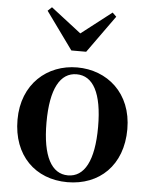

<svg xmlns="http://www.w3.org/2000/svg" viewBox="-58 -884 738 947"><g transform="rotate(5 311.5 -410.5)"><path d="M311 16.2C468.7 16.2 583.4 -90.2 583.4 -269.8C583.4 -449.1 459 -551.9 311 -551.9C163.7 -551.9 39.6 -447.6 39.6 -269.8C39.6 -92.4 152.5 16.2 311 16.2ZM311 -17.5C230.3 -17.5 183.2 -100.3 183.2 -268.1C183.2 -436.6 230.3 -518 311 -518C392.2 -518 438.7 -436.6 438.7 -268.1C438.7 -100.3 392.2 -17.5 311 -17.5ZM160.8 -836.7 140.7 -817.8 274.4 -632.7H347.8L480.5 -817.8L461.1 -836.7L274.1 -691.7H348.1Z"/></g></svg>

Font: Source Han Serif TW VF
Style: Regular
Weight: 250
Designer: Ryoko NISHIZUKA 西塚涼子 (kana & ideographs); Frank Grießhammer (Latin, Greek & Cyrillic); Wenlong ZHANG 张文龙 (bopomofo); San
Foundry: Adobe
Version: Version 2.002;hotconv 1.1.0;makeotfexe 2.6.0